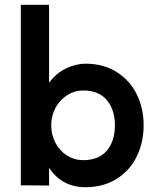

<svg xmlns="http://www.w3.org/2000/svg" viewBox="-20 -774 667 802"><path d="M460 -251Q460 -315 426.5 -355.5Q393 -396 327 -396Q291 -396 260.5 -376.5Q230 -357 212 -324Q194 -291 194 -251Q194 -210 212 -176.5Q230 -143 260.5 -124Q291 -105 327 -105Q393 -105 426.5 -145Q460 -185 460 -251ZM67 -754H185V-428Q215 -469 256.5 -488.5Q298 -508 337 -508Q412 -508 467.5 -473Q523 -438 551.5 -379.5Q580 -321 580 -251Q580 -180 551.5 -121Q523 -62 467.5 -27Q412 8 337 8Q239 8 185 -73V1L67 0Z"/></svg>

Font: SUIT
Style: Bold
Weight: 700
Designer: Sunn Youn; Korean Glyphs from Source Han Sans (Sandoll Communications; Soo-young Jang, Joo-yeon Kang)
Foundry: Sunn
Version: Version 1.150